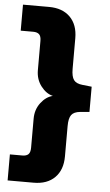

<svg xmlns="http://www.w3.org/2000/svg" viewBox="-59 -744 552 963"><g transform="rotate(5 216.5 -262.5)"><path d="M396 -325V-198L350 -194Q318 -191 305.5 -174Q293 -157 293 -118V35Q293 103 254.5 141.5Q216 180 148 180H17V49H80Q100 49 110 39.5Q120 30 120 6V-140Q120 -186 146 -220Q172 -254 206 -262Q172 -270 146 -304Q120 -338 120 -384V-531Q120 -555 110 -564.5Q100 -574 80 -574H17V-705H148Q216 -705 254.5 -666.5Q293 -628 293 -560V-406Q293 -367 305.5 -350Q318 -333 350 -330Z"/></g></svg>

Font: wassup Sans
Style: Black
Weight: 900
Version: Version 2.001